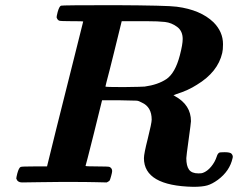

<svg xmlns="http://www.w3.org/2000/svg" viewBox="-20 -706 921 743"><path d="M162 -62Q163 -68 198 -208Q233 -348 267.5 -485Q302 -622 302 -623Q302 -624 258 -624Q214 -624 209 -626Q202 -629 199 -639Q199 -643 203 -659Q209 -681 216 -684Q220 -686 422 -686Q629 -685 664 -680Q756 -668 806 -620Q843 -583 843 -535Q843 -513 840 -501Q823 -427 742 -378Q708 -356 663 -342Q661 -341 658 -340Q655 -339 653 -338H651L657 -334Q719 -300 719 -237Q719 -231 710 -166Q701 -101 701 -94Q701 -64 711.5 -49.5Q722 -35 748 -35Q761 -35 765 -37Q782 -43 797 -61Q812 -79 819 -101Q822 -111 828 -115Q831 -117 849 -117Q871 -117 876 -111Q883 -103 880 -94Q869 -44 823 -10Q801 6 782 11.5Q763 17 728 17Q537 13 537 -94Q537 -111 552 -170Q567 -230 567 -243Q567 -292 529 -309Q517 -316 508 -316.5Q499 -317 441 -318H375L374 -314Q374 -312 343 -188.5Q312 -65 311 -64Q311 -62 355 -62Q400 -62 404 -60Q414 -55 414 -44Q414 -39 410 -24.5Q406 -10 404 -7Q401 -4 393 0L351 -1Q325 -2 221 -2Q183 -2 133.5 -1Q84 0 65 0Q48 0 43 -15Q43 -19 47 -35Q53 -57 60 -60Q64 -62 113 -62ZM687 -555Q687 -586 665.5 -602Q644 -618 618.5 -621Q593 -624 548 -624H513H451L420 -498Q413 -468 404.5 -436Q396 -404 392 -388L388 -371Q388 -369 458 -369Q533 -370 540 -371Q591 -378 624 -400Q658 -423 676 -492Q687 -534 687 -555Z"/></svg>

Font: KaTeX_Math
Style: Bold Italic
Weight: 700
Version: Version 3699957226